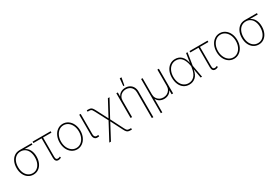

<svg xmlns="http://www.w3.org/2000/svg" viewBox="98 -2055 5205 3574"><g transform="rotate(-30 2701.0 -267.5)"><path d="M257.8 -514.6H517.6V-484.4H348.1Q409.2 -459 441.4 -399.2Q473.6 -339.4 473.6 -257.8V-253.9Q473.6 -177.7 446.5 -117.4Q419.4 -57.1 370.6 -23.2Q321.8 10.7 258.8 10.7Q195.8 10.7 146.7 -22.7Q97.7 -56.2 70.3 -115.7Q43 -175.3 43 -251V-253.9Q43 -329.1 69.6 -388.2Q96.2 -447.3 144.8 -481Q193.4 -514.6 257.8 -514.6ZM258.8 -19.5Q312.5 -19.5 353.5 -49.8Q394.5 -80.1 417 -133.5Q439.5 -187 439.5 -254.9V-258.8Q439.5 -323.7 418.2 -375Q397 -426.3 356.4 -455.3Q315.9 -484.4 260.7 -484.4Q204.1 -484.4 162.4 -454.8Q120.6 -425.3 98.4 -372.8Q76.2 -320.3 76.2 -253.9V-251Q76.2 -184.6 98.9 -131.8Q121.6 -79.1 163.1 -49.3Q204.6 -19.5 258.8 -19.5Z M935.5 -500H754.9V-87.9Q754.9 -50.3 765.4 -36.4Q775.9 -22.5 798.8 -22.5Q823.7 -22.5 847.7 -36.1L856.4 -9.8Q827.1 8.8 793.9 8.8Q759.8 8.8 741.7 -13.7Q723.6 -36.1 723.6 -80.1V-500H546.9V-530.3H935.5Z M974.6 -263.7Q974.6 -341.8 1003.4 -404.3Q1032.2 -466.8 1083.3 -502.4Q1134.3 -538.1 1197.3 -538.1Q1260.3 -538.1 1311.5 -502.4Q1362.8 -466.8 1391.8 -404.1Q1420.9 -341.3 1420.9 -263.7Q1420.9 -185.5 1391.8 -123Q1362.8 -60.5 1311.5 -24.9Q1260.3 10.7 1197.3 10.7Q1134.3 10.7 1083.3 -24.9Q1032.2 -60.5 1003.4 -123Q974.6 -185.5 974.6 -263.7ZM1388.7 -263.7Q1388.7 -332 1364 -387.7Q1339.4 -443.4 1295.7 -475.6Q1252 -507.8 1197.3 -507.8Q1142.6 -507.8 1098.9 -475.6Q1055.2 -443.4 1030.5 -387.7Q1005.9 -332 1005.9 -263.7Q1005.9 -195.3 1030.5 -139.6Q1055.2 -84 1098.9 -51.8Q1142.6 -19.5 1197.3 -19.5Q1252.4 -19.5 1296.1 -51.8Q1339.8 -84 1364.3 -139.6Q1388.7 -195.3 1388.7 -263.7Z M1581.1 -530.3V-90.8Q1581.1 -60.1 1595 -42.2Q1608.9 -24.4 1630.9 -24.4Q1644.5 -24.4 1655.3 -25.4Q1666 -26.4 1668 -27.3L1671.9 2.9Q1667 4.4 1654.8 5.6Q1642.6 6.8 1626 6.8Q1591.8 6.8 1570.8 -19.5Q1549.8 -45.9 1549.8 -90.8V-530.3Z M1970.7 -167.5 1833 -430.7Q1815.9 -463.9 1804.7 -478Q1793.5 -492.2 1778.6 -496.6Q1763.7 -501 1733.4 -501H1712.9V-531.2H1733.4Q1770 -531.2 1790 -524.9Q1810.1 -518.6 1825.2 -501Q1840.3 -483.4 1860.4 -445.3L1988.3 -199.2L2166 -530.3H2201.2L2005.4 -168L2141.6 99.6Q2158.2 132.3 2169.9 146Q2181.6 159.7 2196.8 163.8Q2211.9 168 2242.2 168H2261.7V199.2H2242.2Q2205.6 199.2 2185.3 192.9Q2165 186.5 2149.7 169.2Q2134.3 151.9 2115.2 114.3L1988.3 -134.8L1810.5 199.2H1775.4Z M2379.9 0H2347.7V-530.3H2378.9V-446.3H2382.8Q2401.4 -487.8 2443.6 -512.5Q2485.8 -537.1 2541 -537.1Q2593.8 -537.1 2634.8 -514.2Q2675.8 -491.2 2698.7 -449.5Q2721.7 -407.7 2721.7 -353.5V199.2H2689.5V-352.5Q2689.5 -397.9 2670.4 -433.1Q2651.4 -468.3 2616.7 -487.5Q2582 -506.8 2537.1 -506.8Q2491.7 -506.8 2455.8 -487.1Q2419.9 -467.3 2399.9 -431.9Q2379.9 -396.5 2379.9 -350.6ZM2542 -740.2H2579.1L2549.8 -581.1H2526.4Z M2879.9 -530.3H2911.1V-180.7Q2911.1 -135.3 2931.6 -99.9Q2952.1 -64.5 2988.3 -44.4Q3024.4 -24.4 3070.3 -24.4Q3116.2 -24.4 3152.3 -44.4Q3188.5 -64.5 3209 -100.1Q3229.5 -135.7 3229.5 -180.7V-530.3H3261.7V0H3229.5V-83H3226.6Q3207.5 -42 3165.5 -17.6Q3123.5 6.8 3070.3 6.8Q3017.6 6.8 2975.3 -17.6Q2933.1 -42 2914.1 -83H2911.1V205.1H2879.9Z M3387.7 -263.7Q3387.7 -342.8 3416 -405Q3444.3 -467.3 3495.1 -502.2Q3545.9 -537.1 3610.4 -537.1Q3693.4 -537.1 3746.3 -484.4Q3799.3 -431.6 3815.4 -335H3815.9L3846.7 -530.3H3877L3835.4 -265.1L3883.8 0H3853.5L3818.8 -194.3H3817.4Q3798.8 -86.4 3742.7 -37.8Q3686.5 10.7 3609.4 10.7Q3542.5 10.7 3492.2 -23.7Q3441.9 -58.1 3414.8 -120.4Q3387.7 -182.6 3387.7 -263.7ZM3609.4 -19.5Q3683.6 -19.5 3733.9 -72Q3784.2 -124.5 3800.8 -237.3L3805.7 -268.1L3801.8 -290Q3783.7 -395.5 3736.3 -451.2Q3689 -506.8 3610.4 -506.8Q3554.7 -506.8 3511.2 -475.8Q3467.8 -444.8 3443.4 -389.4Q3418.9 -334 3418.9 -263.7Q3418.9 -191.9 3442.6 -136.5Q3466.3 -81.1 3509.5 -50.3Q3552.7 -19.5 3609.4 -19.5Z M4308.6 -500H4127.9V-87.9Q4127.9 -50.3 4138.4 -36.4Q4148.9 -22.5 4171.9 -22.5Q4196.8 -22.5 4220.7 -36.1L4229.5 -9.8Q4200.2 8.8 4167 8.8Q4132.8 8.8 4114.7 -13.7Q4096.7 -36.1 4096.7 -80.1V-500H3919.9V-530.3H4308.6Z M4347.7 -263.7Q4347.7 -341.8 4376.5 -404.3Q4405.3 -466.8 4456.3 -502.4Q4507.3 -538.1 4570.3 -538.1Q4633.3 -538.1 4684.6 -502.4Q4735.8 -466.8 4764.9 -404.1Q4793.9 -341.3 4793.9 -263.7Q4793.9 -185.5 4764.9 -123Q4735.8 -60.5 4684.6 -24.9Q4633.3 10.7 4570.3 10.7Q4507.3 10.7 4456.3 -24.9Q4405.3 -60.5 4376.5 -123Q4347.7 -185.5 4347.7 -263.7ZM4761.7 -263.7Q4761.7 -332 4737.1 -387.7Q4712.4 -443.4 4668.7 -475.6Q4625 -507.8 4570.3 -507.8Q4515.6 -507.8 4471.9 -475.6Q4428.2 -443.4 4403.6 -387.7Q4378.9 -332 4378.9 -263.7Q4378.9 -195.3 4403.6 -139.6Q4428.2 -84 4471.9 -51.8Q4515.6 -19.5 4570.3 -19.5Q4625.5 -19.5 4669.2 -51.8Q4712.9 -84 4737.3 -139.6Q4761.7 -195.3 4761.7 -263.7Z M5100.6 -514.6H5360.4V-484.4H5190.9Q5252 -459 5284.2 -399.2Q5316.4 -339.4 5316.4 -257.8V-253.9Q5316.4 -177.7 5289.3 -117.4Q5262.2 -57.1 5213.4 -23.2Q5164.6 10.7 5101.6 10.7Q5038.6 10.7 4989.5 -22.7Q4940.4 -56.2 4913.1 -115.7Q4885.7 -175.3 4885.7 -251V-253.9Q4885.7 -329.1 4912.4 -388.2Q4939 -447.3 4987.5 -481Q5036.1 -514.6 5100.6 -514.6ZM5101.6 -19.5Q5155.3 -19.5 5196.3 -49.8Q5237.3 -80.1 5259.8 -133.5Q5282.2 -187 5282.2 -254.9V-258.8Q5282.2 -323.7 5261 -375Q5239.7 -426.3 5199.2 -455.3Q5158.7 -484.4 5103.5 -484.4Q5046.9 -484.4 5005.1 -454.8Q4963.4 -425.3 4941.2 -372.8Q4918.9 -320.3 4918.9 -253.9V-251Q4918.9 -184.6 4941.7 -131.8Q4964.4 -79.1 5005.9 -49.3Q5047.4 -19.5 5101.6 -19.5Z"/></g></svg>

Font: Pretendard JP Thin
Style: Regular
Weight: 100
Designer: Base glyphs from Inter by Rasmus Andersson; Hangeul glyphs from Noto Sans CJK(Source Han Sans) by Jang Soo-young and Kan
Foundry: Kil Hyung-jin
Version: Version 1.309